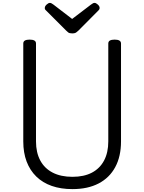

<svg xmlns="http://www.w3.org/2000/svg" viewBox="-20 -1289 998 1328"><path d="M481 19Q401 19 338 -3Q275 -25 231 -68Q187 -111 164 -172Q141 -233 141 -311V-988Q141 -1002 152 -1008.5Q163 -1015 185 -1015Q207 -1015 218 -1008.5Q229 -1002 229 -988V-311Q229 -234 258.5 -179Q288 -124 344.5 -95Q401 -66 481 -66Q561 -66 616 -95Q671 -124 700 -179Q729 -234 729 -311V-988Q729 -1002 740 -1008.5Q751 -1015 773 -1015Q817 -1015 817 -988V-311Q817 -207 777 -133Q737 -59 662 -20Q587 19 481 19ZM634 -1269Q644 -1269 656.5 -1257.5Q669 -1246 669 -1235Q669 -1233 668.5 -1229Q668 -1225 663 -1219L523 -1078Q516 -1072 507.5 -1065Q499 -1058 479 -1058Q460 -1058 451.5 -1065Q443 -1072 437 -1078L296 -1219Q290 -1225 290 -1229Q290 -1233 290 -1235Q290 -1246 302.5 -1257.5Q315 -1269 325 -1269Q331 -1269 337 -1265.5Q343 -1262 350 -1257L479 -1158L609 -1257Q617 -1262 622 -1265.5Q627 -1269 634 -1269Z"/></svg>

Font: Playwrite PE
Style: Regular
Weight: 400
Designer: Veronika Burian, José Scaglione
Foundry: TypeTogether
Version: Version 1.002